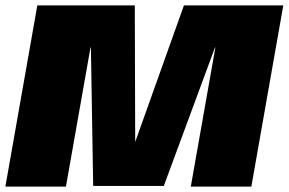

<svg xmlns="http://www.w3.org/2000/svg" viewBox="-32 -695 1075 715"><path d="M-12 0H213.5L305 -518H306.5L315 -2.5H578L768.5 -518H770L678.5 0H904L1023 -675H653L468.5 -158H471.5L470 -675H107Z"/></svg>

Font: Anybody UltraCondensed Thin Black
Style: Italic
Weight: 900
Italic angle: -10°
Version: Version 1.111